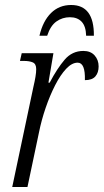

<svg xmlns="http://www.w3.org/2000/svg" viewBox="-20 -749 415 769"><path d="M114 -402Q119 -423 122 -441Q125 -459 125 -472Q125 -493 111.5 -499Q98 -505 75 -505H60L67 -536H194L174 -418H179Q209 -475 239 -510Q269 -545 314 -545Q343 -545 359 -527Q375 -509 375 -483Q375 -458 362 -443Q349 -428 320 -428Q322 -498 291 -498Q268 -498 245 -473.5Q222 -449 201 -408Q180 -367 163 -317.5Q146 -268 136 -218L90 0H29ZM138 -606Q152 -665 184.5 -697Q217 -729 265 -729Q357 -729 356 -606H325Q324 -644 307 -662Q290 -680 260 -680Q230 -680 206 -663Q182 -646 169 -606Z"/></svg>

Font: Noto Serif ExtraCondensed Light
Style: Italic
Weight: 300
Width: 2
Italic angle: -12°
Designer: Monotype Design Team
Foundry: Monotype Imaging Inc.
Version: Version 2.014; ttfautohint (v1.8.4.7-5d5b)